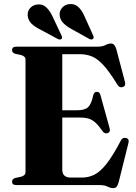

<svg xmlns="http://www.w3.org/2000/svg" viewBox="-20 -936 688 971"><path d="M41 -683Q41 -700 63.5 -700H473.5Q498 -700 513 -708Q528 -716 542 -716Q560 -716 568.5 -686.5L612 -521.5Q617.5 -501.5 601.5 -496Q583.5 -490 573 -509Q534 -572.5 504 -605.5Q474 -638.5 445.8 -650.2Q417.5 -662 383 -662H295V-378.5H371.5Q409 -378.5 425.8 -394.2Q442.5 -410 451.5 -454Q455.5 -471.5 469.5 -471.5Q484 -472 488 -455L534.5 -287Q539.5 -268 525 -263Q509.5 -258 500 -271Q480 -299.5 463.8 -314.8Q447.5 -330 429.2 -335.8Q411 -341.5 384.5 -341.5H295V-78.5Q295 -38 337.5 -38H394.5Q428 -38 457.2 -52.5Q486.5 -67 518.5 -107.2Q550.5 -147.5 591 -225Q599 -241.5 616 -238.5Q635.5 -234.5 629.5 -212.5L580 -14Q575.5 1.5 569.8 8.5Q564 15.5 552 15.5Q539.5 15.5 524.2 7.8Q509 0 483.5 0H63.5Q41 0 41 -17Q41 -31 57 -36L85.5 -42Q109 -48 109 -65.5V-634.5Q109 -652 85.5 -658L57 -664Q41 -669 41 -683ZM407 -854.5 451 -757Q456.5 -744.5 450.5 -739.5Q443 -733 431 -739.5L341 -789.5Q316 -803 299.8 -819.8Q283.5 -836.5 281.5 -861Q280.5 -882 295.5 -898.2Q310.5 -914.5 334 -915.5Q358.5 -917 376.2 -900.5Q394 -884 407 -854.5ZM245 -854.5 290.5 -757.5Q297 -745 291.5 -739.5Q284.5 -733 272 -739L181 -788Q155.5 -800.5 138.8 -817Q122 -833.5 120 -858Q118 -879 132.5 -895.2Q147 -911.5 170.5 -913.5Q195 -916 213 -899.8Q231 -883.5 245 -854.5Z"/></svg>

Font: Fraunces 72pt
Style: Bold
Weight: 700
Version: Version 1.000;[b76b70a41]